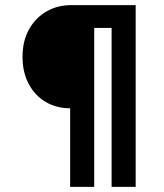

<svg xmlns="http://www.w3.org/2000/svg" viewBox="-20 -730 640 750"><path d="M254 0V-307Q201 -307 159 -331.5Q117 -356 92.5 -401.5Q68 -447 68 -508Q68 -570 93.5 -615.5Q119 -661 162 -685.5Q205 -710 258 -710H510V0H416V-621H348V0Z"/></svg>

Font: Geist Mono Medium
Style: Regular
Weight: 500
Monospace: yes
Designer: Basement.studio, Andrés Briganti, Mateo Zaragoza
Foundry: Basement.studio, Vercel, Andrés Briganti, Guido Ferreyra, Mateo Zaragoza
Version: Version 1.500; ttfautohint (v1.8.4.7-5d5b)